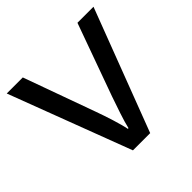

<svg xmlns="http://www.w3.org/2000/svg" viewBox="-143 -665 795 795"><g transform="rotate(-45 254.0 -268.0)"><path d="M203 0H304L508 -536H414L300 -220C285 -177 262 -111 255 -78H251C245 -111 224 -176 208 -220L94 -536H0Z"/></g></svg>

Font: Noto Sans Hebrew Droid
Style: Bold
Weight: 700
Designer: Monotype Design Team
Foundry: Monotype Imaging Inc.
Version: Version 1.100